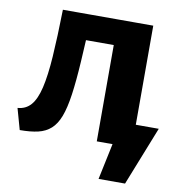

<svg xmlns="http://www.w3.org/2000/svg" viewBox="-91 -742 961 1021"><g transform="rotate(10 389.0 -231.5)"><path d="M616 0V-123H778L698 0ZM509 195 576 -123H778L652 195ZM51 12 19 -102Q63 -105 90.5 -136.5Q118 -168 133.5 -233.5Q149 -299 156 -404Q163 -509 166 -658H322Q315 -511 308.5 -404Q302 -297 291.5 -223Q281 -149 263.5 -103Q246 -57 218 -32Q190 -7 149.5 2.5Q109 12 51 12ZM465 0V-658H654V0ZM257 -520 244 -658H559V-520Z"/></g></svg>

Font: Ysabeau Office Black
Style: Regular
Weight: 900
Designer: Christian Thalmann (Catharsis Fonts)
Version: Version 2.001;gftools[0.9.30]; featfreeze: tnum,lnum,ss02